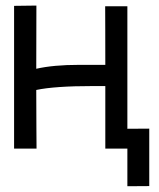

<svg xmlns="http://www.w3.org/2000/svg" viewBox="-20 -520 558 672"><path d="M107.4 -500.5 106.9 -279.3Q167 -293 256.8 -293H348.6Q348.6 -366.7 348.4 -416Q348.1 -465.3 348.1 -498H425.8V-69.3L502.4 -69.8V131.3L425.8 131.8V0H348.6V-218.8H305.2Q171.4 -218.8 106.9 -205.1Q106.9 -111.3 107.4 -72.8Q107.9 -34.2 107.9 0H29.3V-499.5Z"/></svg>

Font: Fantasque Sans Mono
Style: Regular
Weight: 400
Monospace: yes
Designer: Jany Belluz
Version: Version 1.8.0 ; ttfautohint (v1.8.2)